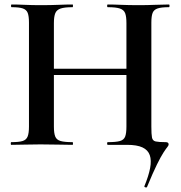

<svg xmlns="http://www.w3.org/2000/svg" viewBox="-20 -645 804 855"><path d="M635 187Q634 191 628 189.5Q622 188 623 184Q642 138 648.5 103.5Q655 69 647 46Q639 23 614.5 11.5Q590 0 546 0H460Q457 0 457 -6Q457 -12 460 -12Q496.4 -12 514.1 -17Q531.8 -22 537.4 -37Q543 -52 543 -81V-542Q543 -571 537.4 -586Q531.8 -601 514.1 -607Q496.4 -613 460 -613Q457 -613 457 -619Q457 -625 460 -625Q486.1 -625 519.5 -623.5Q553 -622 599 -622Q635 -622 670.5 -623.5Q706 -625 732 -625Q735 -625 735 -619Q735 -613 732 -613Q699.1 -613 682.2 -607.5Q665.3 -602 659.6 -587.5Q654 -573 654 -544V-81Q654 -47 656.8 -32.5Q659.7 -18 673.4 -15Q687.2 -12 718 -12Q731 -12 731 -2Q731 3 725.5 9.5Q720 16 708.5 33.5Q697 51 679.1 87.1Q661.2 123.3 635 187ZM30 0Q28 0 28 -6Q28 -12 30 -12Q64 -12 80.5 -17Q97 -22 103 -37Q109 -52 109 -81V-544Q109 -573 103.4 -587.5Q97.8 -602 81.3 -607.5Q64.9 -613 32 -613Q29 -613 29 -619Q29 -625 32 -625Q58 -625 91.1 -623.5Q124.1 -622 160 -622Q206 -622 240.7 -623.5Q275.5 -625 303 -625Q305 -625 305 -619Q305 -613 303 -613Q267.6 -613 249.8 -607Q232.1 -601 226.1 -586Q220 -571 220 -542V-81Q220 -52 226 -37Q232 -22 250 -17Q268 -12 303 -12Q305 -12 305 -6Q305 0 303 0Q274.3 0 240.1 -1Q206 -2 160 -2Q123.8 -2 89.9 -1Q56 0 30 0ZM161 -311V-339H594V-311Z"/></svg>

Font: Cormorant Light
Style: Regular
Weight: 300
Designer: Christian Thalmann (Catharsis Fonts)
Foundry: Catharsis Fonts
Version: Version 4.000